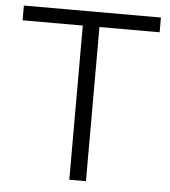

<svg xmlns="http://www.w3.org/2000/svg" viewBox="-51 -757 713 804"><g transform="rotate(5 305.0 -355.0)"><path d="M593 -648H340V0H270V-648H17V-710H593Z"/></g></svg>

Font: Raleway
Style: Regular
Weight: 400
Designer: Matt McInerney, Pablo Impallari, Rodrigo Fuenzalida
Foundry: Matt McInerney, Pablo Impallari, Rodrigo Fuenzalida
Version: Version 4.101;RELEASE